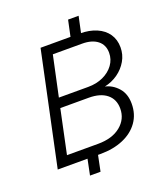

<svg xmlns="http://www.w3.org/2000/svg" viewBox="-159 -907 968 1114"><g transform="rotate(-20 325.0 -350.0)"><path d="M368 -680 393 -797H458L433 -680ZM203 97 227 -20H292L268 97ZM461 -359Q506 -349 539.5 -311.5Q573 -274 573 -213Q573 -148 539 -100Q505 -52 444 -26Q383 0 303 0H39L187 -698H429Q488 -698 532 -679Q576 -660 600 -625Q624 -590 624 -542Q624 -497 602 -459Q580 -421 543.5 -395Q507 -369 461 -359ZM422 -638H241L188 -390H369Q421 -390 462 -409Q503 -428 527 -461Q551 -494 551 -535Q551 -584 516.5 -611Q482 -638 422 -638ZM118 -60H310Q398 -60 449.5 -102Q501 -144 501 -209Q501 -266 461.5 -298Q422 -330 351 -330H175Z"/></g></svg>

Font: Azeret Mono ExtraLight
Style: Italic
Weight: 250
Italic angle: -12°
Designer: Martin Vácha
Foundry: Displaay
Version: Version 1.002